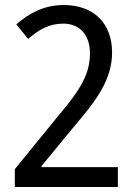

<svg xmlns="http://www.w3.org/2000/svg" viewBox="-20 -744 540 764"><path d="M39 -71V0H449V-79H145V-83L276 -242C360 -341 426 -425 426 -535C426 -652 352 -724 234 -724C159 -724 98 -694 45 -647L92 -589C134 -626 176 -650 231 -650C296 -650 338 -607 338 -531C338 -440 288 -373 202 -271Z"/></svg>

Font: Noto Sans Devanagari SemiCondensed
Style: Regular
Weight: 400
Width: 4
Designer: Jelle Bosma - Monotype Design Team
Foundry: Monotype Imaging Inc.
Version: Version 2.004